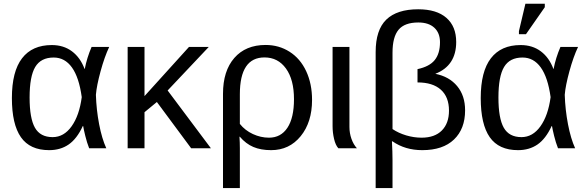

<svg xmlns="http://www.w3.org/2000/svg" viewBox="-20 -773 3062 1001"><path d="M411.6 -115.7Q380.9 -49.3 338.1 -19.8Q295.4 9.8 236.3 9.8Q136.2 9.8 89.1 -57.6Q42 -125 42 -261.7Q42 -400.4 95 -469.2Q147.9 -538.1 250 -538.1Q311.5 -538.1 355.2 -505.4Q398.9 -472.7 420.9 -413.6H421.9Q433.1 -471.7 457.5 -528.3H549.3Q524.9 -476.6 504.4 -401.6Q483.9 -326.7 480 -278.8Q482.4 -200.7 496.8 -125.5Q511.2 -50.3 534.2 0H444.8Q433.1 -29.8 424.6 -64.7Q416 -99.6 413.6 -115.7ZM134.3 -264.6Q134.3 -156.2 162.1 -107.2Q189.9 -58.1 254.4 -58.1Q313 -58.1 353.3 -114.5Q393.6 -170.9 406.2 -266.6Q392.1 -369.6 355 -421.4Q317.9 -473.1 259.8 -473.1Q193.4 -473.1 163.8 -424.1Q134.3 -375 134.3 -264.6Z M976.6 0 797.9 -241.2 733.4 -188V0H645.5V-528.3H733.4V-272L965.3 -528.3H1068.4L854 -301.3L1079.6 0Z M1606.9 -252Q1606.9 -135.7 1547.6 -63Q1488.3 9.8 1393.6 9.8Q1339.8 9.8 1300.8 -6.8Q1261.7 -23.4 1230.5 -60.1H1228.5Q1230.5 -30.8 1230.5 0V207.5H1142.6V-283.7Q1142.6 -403.3 1201.7 -470.9Q1260.7 -538.6 1364.7 -538.6Q1434.1 -538.6 1489.7 -503.2Q1545.4 -467.8 1576.2 -402.1Q1606.9 -336.4 1606.9 -252ZM1512.7 -255.9Q1512.7 -357.9 1470.9 -415.8Q1429.2 -473.6 1358.9 -473.6Q1230.5 -473.6 1230.5 -281.7V-127Q1257.3 -93.3 1298.3 -74.2Q1339.4 -55.2 1382.3 -55.2Q1444.3 -55.2 1478.5 -106.9Q1512.7 -158.7 1512.7 -255.9Z M1744.1 0Q1729.5 -15.6 1721.7 -48.6Q1713.9 -81.5 1713.9 -115.2V-528.3H1801.8V-110.8Q1801.8 -79.1 1812.3 -49.3Q1822.8 -19.5 1840.8 0Z M2404.8 -197.8Q2404.8 -101.1 2346.9 -45.7Q2289.1 9.8 2181.6 9.8Q2092.3 9.8 2026.4 -36.1H2023.4Q2026.4 19.5 2026.4 62.5V207.5H1938.5V-501.5Q1938.5 -617.2 1994.1 -670.9Q2049.8 -724.6 2160.2 -724.6Q2256.3 -724.6 2307.4 -679.9Q2358.4 -635.3 2358.4 -554.2Q2358.4 -430.7 2249.5 -388.2Q2321.8 -374 2363.3 -324.2Q2404.8 -274.4 2404.8 -197.8ZM2026.4 -100.1Q2057.6 -79.1 2097.9 -67.1Q2138.2 -55.2 2177.7 -55.2Q2246.6 -55.2 2283.7 -92.8Q2320.8 -130.4 2320.8 -196.3Q2320.8 -267.1 2278.6 -305.2Q2236.3 -343.3 2156.7 -343.3V-412.6Q2218.8 -425.8 2246.3 -459.7Q2273.9 -493.7 2273.9 -553.2Q2273.9 -601.1 2244.4 -628.4Q2214.8 -655.8 2161.1 -655.8Q2089.4 -655.8 2057.9 -617.9Q2026.4 -580.1 2026.4 -498.5Z M2856 -115.7Q2825.2 -49.3 2782.5 -19.8Q2739.7 9.8 2680.7 9.8Q2580.6 9.8 2533.4 -57.6Q2486.3 -125 2486.3 -261.7Q2486.3 -400.4 2539.3 -469.2Q2592.3 -538.1 2694.3 -538.1Q2755.9 -538.1 2799.6 -505.4Q2843.3 -472.7 2865.2 -413.6H2866.2Q2877.4 -471.7 2901.9 -528.3H2993.7Q2969.2 -476.6 2948.7 -401.6Q2928.2 -326.7 2924.3 -278.8Q2926.8 -200.7 2941.2 -125.5Q2955.6 -50.3 2978.5 0H2889.2Q2877.4 -29.8 2868.9 -64.7Q2860.4 -99.6 2857.9 -115.7ZM2578.6 -264.6Q2578.6 -156.2 2606.4 -107.2Q2634.3 -58.1 2698.7 -58.1Q2757.3 -58.1 2797.6 -114.5Q2837.9 -170.9 2850.6 -266.6Q2836.4 -369.6 2799.3 -421.4Q2762.2 -473.1 2704.1 -473.1Q2637.7 -473.1 2608.2 -424.1Q2578.6 -375 2578.6 -264.6ZM2685.5 -594.7V-610.8L2719.2 -753.4H2820.3V-735.4L2722.2 -594.7Z"/></svg>

Font: Liberation Sans
Style: Regular
Weight: 400
Designer: Steve Matteson
Foundry: Ascender Corporation
Version: Version 2.00.1